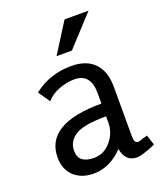

<svg xmlns="http://www.w3.org/2000/svg" viewBox="-137 -817 772 917"><g transform="rotate(-20 249.0 -359.0)"><path d="M498 -21Q428 9 402 9Q343 9 331 -59Q264 11 181 11Q120 11 82 -24Q44 -59 44 -120Q44 -291 329 -291V-344Q329 -444 246 -444Q207 -444 167 -428.5Q127 -413 103 -385L62 -444Q145 -509 253 -509Q331 -509 371.5 -466.5Q412 -424 412 -345V-97Q412 -77 416.5 -68Q421 -59 434 -59Q438 -61 442 -61L456 -66L472 -70Q480 -72 481 -73ZM129 -123Q129 -59 208 -59Q259 -59 294 -100.5Q329 -142 329 -194V-226Q221 -226 178 -202Q158 -192 143.5 -172Q129 -152 129 -123ZM283 -577H205L301 -729H423Z"/></g></svg>

Font: Rosario
Style: Regular
Weight: 400
Designer: Hector Gatti
Foundry: Omnibus-Type
Version: Version 1.002